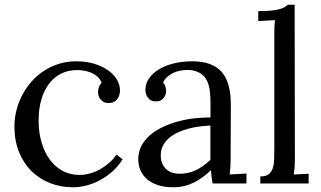

<svg xmlns="http://www.w3.org/2000/svg" viewBox="-20 -775 1358 811"><path d="M409.2 -425.3Q402.3 -442.9 389.2 -453.4Q376 -463.9 360.6 -469.7Q345.2 -475.6 329.8 -477.3Q314.5 -479 304.2 -479Q270 -479 240.5 -465.1Q210.9 -451.2 189.5 -424.3Q168 -397.5 155.5 -357.4Q143.1 -317.4 143.1 -265.6Q143.1 -215.8 155.5 -173.6Q168 -131.3 190.4 -100.8Q212.9 -70.3 244.6 -53.2Q276.4 -36.1 314.9 -36.1Q338.4 -36.1 361.3 -42.7Q384.3 -49.3 404.8 -61Q425.3 -72.8 442.6 -88.4Q460 -104 472.2 -122.1L498 -102.1Q478 -70.8 452.4 -48.6Q426.8 -26.4 398.7 -12Q370.6 2.4 342 9.3Q313.5 16.1 288.1 16.1Q237.3 16.1 192.4 -1.2Q147.5 -18.6 113.8 -51.5Q80.1 -84.5 60.5 -132.3Q41 -180.2 41 -241.2Q41 -275.9 49.6 -309.6Q58.1 -343.3 74.2 -373.8Q90.3 -404.3 113.3 -430.4Q136.2 -456.5 165.3 -475.6Q194.3 -494.6 228.8 -505.4Q263.2 -516.1 301.8 -516.1Q343.3 -516.1 377.4 -505.9Q411.6 -495.6 436 -478.5Q460.4 -461.4 473.6 -439.2Q486.8 -417 486.8 -392.6Q486.8 -371.1 474.9 -355.7Q462.9 -340.3 440.4 -339.8Q427.2 -339.4 418.5 -344Q409.7 -348.6 404.3 -355.5Q398.9 -362.3 396.5 -370.4Q394 -378.4 394 -384.8Q394 -394.5 397.2 -405.3Q400.4 -416 409.2 -425.3Z M868.7 -244.6Q845.7 -243.7 821 -240.5Q796.4 -237.3 772.7 -230.7Q749 -224.1 728 -213.9Q707 -203.6 691.4 -189.5Q675.8 -175.3 667 -156.7Q658.2 -138.2 659.2 -114.7Q659.7 -96.2 666.3 -82.3Q672.9 -68.4 683.3 -59.3Q693.8 -50.3 707.5 -45.7Q721.2 -41 736.8 -41Q756.8 -41 774.4 -44.9Q792 -48.8 807.9 -56.4Q823.7 -64 838.6 -74.7Q853.5 -85.4 868.7 -99.6ZM594.2 -396Q594.2 -420.9 608.9 -442.9Q623.5 -464.8 649.9 -481.2Q676.3 -497.6 712.6 -506.8Q749 -516.1 792 -516.1Q876 -516.1 915.8 -471.7Q955.6 -427.2 955.1 -330.6L954.1 -106Q954.1 -90.3 953.4 -74.5Q952.6 -58.6 950.2 -38.1L1021 -42V0H877.9Q875 -17.1 873.5 -29.8Q872.1 -42.5 871.1 -56.6Q837.4 -22.9 797.6 -3.4Q757.8 16.1 713.4 16.1Q675.8 16.1 647.7 7.1Q619.6 -2 601.1 -18.1Q582.5 -34.2 573.2 -55.9Q564 -77.6 564 -102.5Q564 -133.3 577.4 -158.7Q590.8 -184.1 613.5 -203.9Q636.2 -223.6 666.5 -238Q696.8 -252.4 730.7 -261.7Q764.6 -271 800 -275.1Q835.4 -279.3 869.1 -278.8V-341.3Q869.1 -367.2 866.2 -391.6Q863.3 -416 853.3 -436Q843.3 -456.1 822 -467.8Q800.8 -479.5 772.9 -479.5Q756.8 -479.5 742.2 -476.8Q727.5 -474.1 713.4 -467.8Q699.2 -461.4 687.7 -451.2Q676.3 -440.9 668.9 -426.8Q676.3 -418.5 679 -408.4Q681.6 -398.4 681.6 -389.2Q681.6 -383.3 679.2 -375.7Q676.8 -368.2 671.6 -361.6Q666.5 -355 658.4 -350.8Q650.4 -346.7 636.7 -346.7Q617.2 -346.7 605.7 -361.1Q594.2 -375.5 594.2 -396Z M1138.7 -625Q1138.7 -640.6 1138.9 -655.3Q1139.2 -669.9 1141.6 -689.9L1070.8 -686V-728Q1103.5 -728 1125.2 -730.2Q1147 -732.4 1160.6 -736.3Q1174.3 -740.2 1182.1 -744.9Q1189.9 -749.5 1195.8 -754.9H1224.6L1225.6 -106Q1225.6 -85.9 1224.6 -70.6Q1223.6 -55.2 1220.7 -38.1L1283.7 -41V0H1079.6V-29.8Q1102.5 -29.8 1114.5 -38.8Q1126.5 -47.9 1131.8 -64Q1137.2 -80.1 1137.9 -102.5Q1138.7 -125 1138.7 -151.9Z"/></svg>

Font: Lora
Style: Regular
Weight: 400
Designer: Olga Karpushina, Alexei Vanyashin
Foundry: Cyreal (www.cyreal.org, a@cyreal.org)
Version: Version 1.014